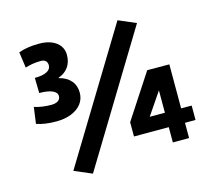

<svg xmlns="http://www.w3.org/2000/svg" viewBox="-108 -860 1187 1049"><g transform="rotate(-15 485.0 -335.5)"><path d="M193.4 9.8 639.2 -722.7 738.3 -680.2 293 52.2ZM62.5 -291 75.2 -383.3Q120.1 -369.6 170.4 -369.6Q195.8 -369.6 209.5 -379.2Q223.1 -388.7 223.1 -405.8Q223.1 -426.8 196.8 -438Q170.4 -449.2 123.5 -449.2L121.6 -535.2Q165.5 -535.2 189.5 -547.4Q213.4 -559.6 213.4 -582Q213.4 -598.6 203.9 -607.4Q194.3 -616.2 177.2 -616.2Q129.4 -616.2 88.4 -602.5L75.7 -691.9Q123 -710 192.4 -710Q232.4 -710 262 -697.8Q291.5 -685.5 307.6 -663.3Q323.7 -641.1 323.7 -611.8Q323.7 -571.8 304 -543.5Q284.2 -515.1 247.1 -502.4V-500.5Q291 -489.3 314.5 -461.9Q337.9 -434.6 337.9 -393.6Q337.9 -358.4 317.4 -331.5Q296.9 -304.7 259.8 -289.8Q222.7 -274.9 174.3 -274.9Q107.9 -274.9 62.5 -291ZM758.8 -85.9H562V-166.5L725.6 -417L850.6 -416.5V-167.5H910.2V-85.9H850.6V0.5H758.8ZM758.8 -167.5V-293.9L672.9 -167.5Z"/></g></svg>

Font: Selawik Semibold
Style: Regular
Weight: 600
Designer: Aaron Bell
Foundry: Microsoft Corporation
Version: Version 1.01